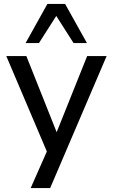

<svg xmlns="http://www.w3.org/2000/svg" viewBox="-20 -776 573 976"><path d="M136 180 230 -33V22L12 -491H114L276 -84H260L423 -491H522L235 180ZM110 -557 221 -756H311L422 -557H354L266 -695L178 -557Z"/></svg>

Font: Nunito Sans 10pt Medium
Style: Regular
Weight: 500
Designer: Vernon Adams
Foundry: Vernon Adams
Version: Version 3.101;gftools[0.9.27]